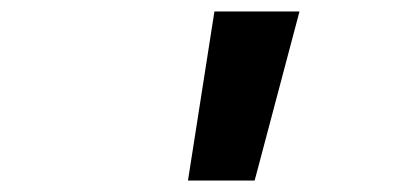

<svg xmlns="http://www.w3.org/2000/svg" viewBox="-20 -777 690 334"><path d="M307 -463 353 -757H501L423 -463Z"/></svg>

Font: Azeret Mono Thin SemiBold
Style: Italic
Weight: 600
Italic angle: -12°
Version: Version 1.002